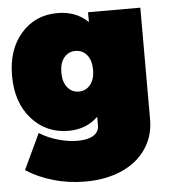

<svg xmlns="http://www.w3.org/2000/svg" viewBox="-53 -604 761 856"><g transform="rotate(-5 327.0 -175.5)"><path d="M9.8 -293.9Q9.8 -411.6 73 -483.4Q136.2 -555.2 235.8 -555.2Q318.4 -555.2 372.1 -502.9V-546.9H606V-46.9Q606 28.3 566.4 85.7Q526.9 143.1 456.3 173.6Q385.7 204.1 294.9 204.1Q219.2 204.1 150.1 183.6Q81.1 163.1 34.2 131.8L30.8 129.9L106 -29.8L110.8 -26.9Q145.5 -5.4 190.7 7.3Q235.8 20 274.9 20Q322.3 20 347.2 4.2Q372.1 -11.7 372.1 -39.1V-79.1Q319.3 -27.8 240.2 -27.8Q139.6 -27.8 74.7 -101.1Q9.8 -174.3 9.8 -293.9ZM230 -289.1Q230 -247.6 249.5 -222.9Q269 -198.2 300.8 -198.2Q332.5 -198.2 352.3 -222.9Q372.1 -247.6 372.1 -289.1Q372.1 -331.1 352.5 -355.5Q333 -379.9 300.8 -379.9Q269 -379.9 249.5 -355.7Q230 -331.5 230 -289.1Z"/></g></svg>

Font: Trueno UltraBlack
Style: Regular
Weight: 950
Designer: Julieta Ulanovsky
Foundry: Julieta Ulanovsky
Version: Version 3.001b | FøM Fix